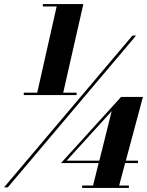

<svg xmlns="http://www.w3.org/2000/svg" viewBox="-37 -826 726 949"><path d="M-17 100 617.5 -650H635.5L1.5 100ZM369 103V91H423L450.5 -20H264.5L561.5 -347H669.5L585 -32H645V-20H581.5L552 91H600V103ZM292.5 -32H454L515 -276.5ZM80.5 -356V-368H147L243 -794H175V-806H375L275.5 -368H341.5V-356Z"/></svg>

Font: Bodoni Moda Black
Style: Italic
Weight: 900
Italic angle: -13°
Version: Version 2.005